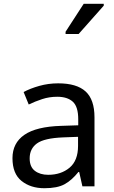

<svg xmlns="http://www.w3.org/2000/svg" viewBox="-20 -986 601 1016"><path d="M288 -545Q386 -545 433 -502Q480 -459 480 -365V0H416L399 -76H395Q360 -32 321.5 -11Q283 10 215 10Q142 10 94 -28.5Q46 -67 46 -149Q46 -229 109 -272.5Q172 -316 303 -320L394 -323V-355Q394 -422 365 -448Q336 -474 283 -474Q241 -474 203 -461.5Q165 -449 132 -433L105 -499Q140 -518 188 -531.5Q236 -545 288 -545ZM314 -259Q214 -255 175.5 -227Q137 -199 137 -148Q137 -103 164.5 -82Q192 -61 235 -61Q303 -61 348 -98.5Q393 -136 393 -214V-262ZM327 -806V-818L423 -966H529V-956L396 -806Z"/></svg>

Font: Noto Sans Tifinagh Rhissa Ixa
Style: Regular
Weight: 400
Designer: JamraPatel
Foundry: JamraPatel LLC
Version: Version 2.006; ttfautohint (v1.8.4.7-5d5b)